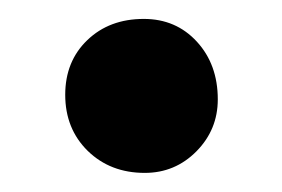

<svg xmlns="http://www.w3.org/2000/svg" viewBox="-20 -380 300 204"><path d="M133.8 -196.3Q97.2 -196.3 73.2 -219.7Q49.3 -243.2 49.3 -279.3Q49.3 -314.9 72.8 -337.4Q96.2 -359.9 132.8 -359.9Q167 -359.9 189.2 -335.7Q211.4 -311.5 211.4 -274.4Q211.4 -242.2 188.7 -219.2Q166 -196.3 133.8 -196.3Z"/></svg>

Font: Elstob 14pt
Style: Bold
Weight: 700
Designer: Peter S. Baker
Version: Version 1.015